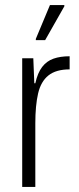

<svg xmlns="http://www.w3.org/2000/svg" viewBox="-20 -741 315 761"><path d="M68 0V-510H112L116 -411H120Q129 -452 147 -475.5Q165 -499 192 -508.5Q219 -518 256 -518V-466Q202 -466 172 -442Q142 -418 131 -370.5Q120 -323 120 -252V0ZM122 -582V-587L178 -721H235V-716L159 -582Z"/></svg>

Font: Saira Condensed Light
Style: Regular
Weight: 300
Width: 3
Designer: Hector Gatti with collaboration of the Omnibus-Type team
Foundry: Omnibus-Type
Version: Version 1.101